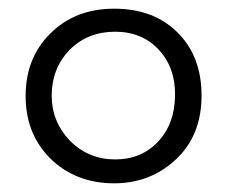

<svg xmlns="http://www.w3.org/2000/svg" viewBox="-20 -414 522 442"><path d="M444 -194Q444 -103 386 -48Q327 8 243 8Q152 8 93 -52Q38 -109 39 -196Q40 -282 96 -337Q153 -394 243 -394Q334 -394 389 -339Q444 -284 444 -194ZM383 -194Q384 -258 345.5 -299.5Q307 -341 245 -341Q182 -341 140 -299Q99 -256 99 -194Q99 -134 141 -90Q184 -47 245 -47Q305 -47 343.5 -87.5Q382 -128 383 -194Z"/></svg>

Font: GFS Neohellenic Rg
Style: Regular
Weight: 400
Designer: Takis Katsoulidis and George D. Matthiopoulos
Foundry: Takis Katsoulidis and George D. Matthiopoulos
Version: Version 1.0